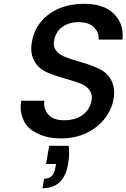

<svg xmlns="http://www.w3.org/2000/svg" viewBox="-20 -724 668 1014"><path d="M303 7Q233 7 181 -17.5Q129 -42 109 -80Q89 -118 89 -156Q89 -173 92 -192H214Q213 -186 213 -180Q213 -143 238 -116Q263 -89 320 -89Q379 -89 417 -117.5Q455 -146 463 -191Q465 -200 465 -209Q465 -232 450.5 -251Q436 -270 407.5 -282Q379 -294 327 -308Q262 -326 223 -344.5Q184 -363 164.5 -395.5Q145 -428 145 -467Q145 -485 149 -506Q160 -566 198 -611Q236 -656 294 -680Q352 -704 423 -704Q524 -704 576 -656.5Q628 -609 628 -537Q628 -526 627 -515H501Q501 -520 501 -524Q501 -556 474.5 -581.5Q448 -607 394 -607Q345 -607 309.5 -582Q274 -557 266 -510Q264 -501 264 -493Q264 -472 278 -454.5Q292 -437 320 -425Q348 -413 397 -399Q463 -380 503 -361Q543 -342 563 -309Q583 -276 583 -236Q583 -218 579 -197Q569 -144 532.5 -97Q496 -50 436.5 -21.5Q377 7 303 7ZM343 46Q345 65 345 83Q345 115 339 145Q317 270 204 270L213 220Q238 220 252.5 206Q267 192 272 163L276 142H223L240 46Z"/></svg>

Font: Fz Poppins Med
Style: Italic
Weight: 500
Italic angle: -10°
Designer: Ninad Kale (Devanagari), Jonny Pinhorn (Latin)
Foundry: Indian Type Foundry
Version: Vit hóa bi Vntype.Com & FontZin.Com